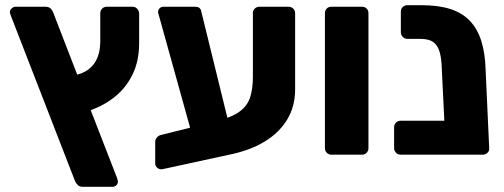

<svg xmlns="http://www.w3.org/2000/svg" viewBox="-20 -597 1944 741"><path d="M300 124Q287 124 280.5 117.5Q274 111 270 103L22 -536Q20 -542 19 -545Q18 -548 18 -550Q18 -558 25 -564.5Q32 -571 40 -571H155Q168 -571 175 -564.5Q182 -558 186 -547L278 -309Q321 -320 344 -352.5Q367 -385 367 -439V-545Q367 -557 374.5 -564Q382 -571 392 -571H492Q502 -571 509.5 -563Q517 -555 517 -545V-431Q517 -362 492 -310.5Q467 -259 424.5 -224.5Q382 -190 330 -172L431 88Q435 100 435 103Q435 112 429 118Q423 124 414 124Z M607 56Q596 58 587.5 51Q579 44 579 34V-49Q579 -59 585.5 -66.5Q592 -74 601 -76L821 -131Q876 -145 905.5 -167Q935 -189 945.5 -222Q956 -255 956 -300V-547Q956 -557 963.5 -564Q971 -571 981 -571H1093Q1104 -571 1111.5 -564Q1119 -557 1119 -546V-252Q1119 -186 1088 -135Q1057 -84 999.5 -49.5Q942 -15 860 1ZM736 -24 595 -531Q593 -539 591.5 -543Q590 -547 590 -551Q590 -559 596 -565Q602 -571 610 -571H733Q752 -571 756 -556L881 -47Z M1259 0Q1248 0 1241 -7.5Q1234 -15 1234 -25V-546Q1234 -557 1241 -564Q1248 -571 1259 -571H1377Q1388 -571 1395 -564Q1402 -557 1402 -546V-25Q1402 -15 1395 -7.5Q1388 0 1377 0Z M1526 0Q1516 0 1508.5 -7.5Q1501 -15 1501 -25V-106Q1501 -117 1508.5 -124Q1516 -131 1526 -131H1847V-23Q1847 -13 1840 -6.5Q1833 0 1822 0ZM1725 0Q1714 0 1707 -7.5Q1700 -15 1700 -25L1685 -333Q1684 -370 1677 -395.5Q1670 -421 1653 -434Q1636 -447 1602 -447H1552Q1542 -447 1534.5 -454.5Q1527 -462 1527 -473V-552Q1527 -563 1534.5 -570Q1542 -577 1552 -577H1606Q1671 -577 1717 -562.5Q1763 -548 1792.5 -517.5Q1822 -487 1837 -440.5Q1852 -394 1854 -331L1868 -25Q1869 -15 1861.5 -7.5Q1854 0 1843 0Z"/></svg>

Font: DVN-Rubik
Style: Bold
Weight: 700
Designer: Hubert and Fischer
Foundry: Hubert & Fischer
Version: Version 2.102